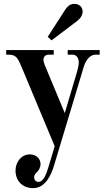

<svg xmlns="http://www.w3.org/2000/svg" viewBox="-20 -732 564 990"><path d="M226 -542 246 -524 378 -624C395 -637 406 -654 406 -672C406 -696 388 -712 364 -712C346 -712 331 -705 315 -680ZM12 -450H27C63 -450 73 -430 89 -392L262 22L229 132C220 161 205 206 179 206C162 206 156 192 156 182C156 170 163 162 170 156C179 148 189 132 189 114C189 87 167 64 134 64C90 64 60 104 60 147C60 200 95 238 151 238C212 238 243 175 260 117L412 -388C425 -431 450 -450 472 -450H494V-474H329V-450H355C376 -450 386 -430 386 -412C386 -396 383 -384 379 -368L314 -149L211 -396C206 -408 204 -418 204 -424C204 -441 217 -450 228 -450H257V-474H12Z"/></svg>

Font: Old Standard
Style: Bold
Weight: 700
Designer: Alexey Kryukov <alexios@thessalonica.org.ru>
Version: Version 2.0.2